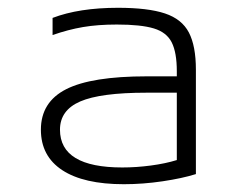

<svg xmlns="http://www.w3.org/2000/svg" viewBox="-20 -758 640 493"><path d="M298 -285Q195 -285 140 -321Q85 -357 85 -425Q85 -496 150 -529Q215 -562 357 -562H434V-575Q434 -623 421 -649Q408 -675 375 -685Q342 -695 280 -695Q231 -695 193 -688.5Q155 -682 115 -668V-712Q183 -738 283 -738Q360 -738 403.5 -723.5Q447 -709 465 -674.5Q483 -640 483 -579V-311Q448 -300 397.5 -292.5Q347 -285 298 -285ZM434 -520H356Q238 -520 186 -497.5Q134 -475 134 -425Q134 -328 294 -328Q330 -328 367.5 -333Q405 -338 434 -347Z"/></svg>

Font: M PLUS Code Latin 60 Light
Style: Regular
Weight: 300
Width: 7
Monospace: yes
Designer: Coji Morishita
Foundry: UNDERFOREST DESIGN
Version: Version 1.005; ttfautohint (v1.8.3)